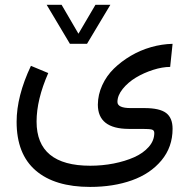

<svg xmlns="http://www.w3.org/2000/svg" viewBox="-20 -523 768 779"><path d="M263.7 -345.2 169.4 -503.4H230L298.3 -386.2L367.2 -503.4H427.7L333 -345.2ZM175.8 -226.6Q128.4 -118.7 128.4 -29.8Q128.4 149.4 346.2 149.4Q395 149.4 441.2 140.4Q487.3 131.3 524.2 115Q561 98.6 583.5 73Q606 47.4 606 16.6Q606 5.4 596.2 2.7Q586.4 0 556.2 0H502Q377 -0.5 377 -98.6Q377.4 -139.2 394.8 -177.2Q412.1 -215.3 442.1 -244.6Q472.2 -273.9 510.7 -296.6Q549.3 -319.3 593 -331.8Q636.7 -344.2 680.2 -345.2L670.4 -251.5Q638.7 -251.5 601.1 -239.5Q563.5 -227.5 531.5 -208.3Q499.5 -189 478 -162.4Q456.5 -135.7 456.5 -109.4Q456.5 -84.5 510.3 -84.5H566.4Q627.4 -84.5 653.8 -64.7Q680.2 -44.9 680.2 -0.5Q680.2 73.7 635 127.9Q589.8 182.1 514.9 208.7Q439.9 235.4 345.7 235.4Q202.1 235.4 124.8 168.7Q47.4 102.1 47.4 -28.8Q47.4 -132.8 105.5 -255.9Z"/></svg>

Font: Samim WOL
Style: WOL
Weight: 400
Foundry: DejaVu fonts team - Redesigned by Saber Rastikerdar
Version: Version 4.0.0